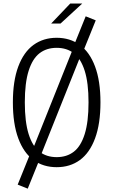

<svg xmlns="http://www.w3.org/2000/svg" viewBox="-20 -962 660 1118"><path d="M310 11.5Q232 11.5 175 -30Q118 -71.5 86.5 -156.2Q55 -241 55 -366Q55 -490.5 86.5 -574.8Q118 -659 175.2 -700.5Q232.5 -742 310 -742Q387.5 -742 444.8 -700.5Q502 -659 533.5 -574.8Q565 -490.5 565 -366Q565 -241 533.5 -156.2Q502 -71.5 445 -30Q388 11.5 310 11.5ZM310 -683.5Q251 -683.5 210 -651.8Q169 -620 146.8 -549.8Q124.5 -479.5 124.5 -366Q124.5 -252 146.8 -181.2Q169 -110.5 210 -78.8Q251 -47 310 -47Q369 -47 410 -78.8Q451 -110.5 473.2 -181.2Q495.5 -252 495.5 -366Q495.5 -479.5 473.2 -549.8Q451 -620 410 -651.8Q369 -683.5 310 -683.5ZM479 -867 537.5 -843.5 460 -652 407 -689ZM412 -696 460 -664 210.5 -39.5 164.5 -76.5ZM141.5 136.5 83 113 164.5 -88.5 215.5 -46.5ZM332.5 -825 459 -941.5H389L278 -825Z"/></svg>

Font: Monaspace Neon Var
Style: Regular
Weight: 400
Designer: Riley Cran and the Lettermatic Team
Version: Version 1.000 (Monaspace Neon Var)